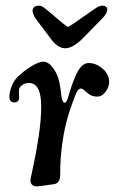

<svg xmlns="http://www.w3.org/2000/svg" viewBox="-20 -662 411 687"><path d="M275.4 -600.1Q284.2 -606 295.9 -614.3Q307.6 -622.6 313 -626.5Q318.4 -630.4 325.2 -634.5Q332 -638.7 336.7 -640.1Q341.3 -641.6 345.2 -641.6Q355 -641.6 359.9 -637.2Q364.7 -632.8 363.8 -626Q362.3 -612.8 346.2 -596.2L274.4 -522.9Q239.3 -489.3 213.9 -489.3Q190.4 -489.3 168.5 -514.6L112.8 -588.4Q95.2 -610.8 96.7 -626Q99.1 -641.6 119.6 -641.6Q123.5 -641.6 127.7 -640.1Q131.8 -638.7 137.7 -634.5Q143.6 -630.4 148.2 -626.5Q152.8 -622.6 162.4 -614.3Q171.9 -606 179.2 -600.1Q210 -573.2 223.1 -565.4Q235.8 -571.8 275.4 -600.1ZM297.4 -436.5Q323.7 -436.5 347.2 -416.3Q370.6 -396 370.6 -368.2Q370.6 -350.6 357.7 -333.5Q344.7 -316.4 328.1 -316.4Q311.5 -316.4 300.5 -323.7Q289.6 -331.1 282.5 -338.1Q275.4 -345.2 269 -345.2Q260.3 -345.2 251.7 -326.4Q243.2 -307.6 227.5 -259.8Q195.3 -157.7 195.3 -36.6Q195.3 -3.4 168 -2.4Q160.6 -1.5 141.4 1.5Q122.1 4.4 113.3 4.9Q103 5.4 95.9 -0.2Q88.9 -5.9 88.9 -14.6Q88.9 -22 98.6 -65.7Q108.4 -109.4 117.9 -170.7Q127.4 -231.9 127.4 -281.7Q127.4 -364.7 83.5 -365.2Q69.3 -365.2 58.8 -357.4Q48.3 -349.6 47.9 -338.9Q47.4 -332.5 47.9 -325Q48.3 -317.4 48.3 -312.5Q47.9 -295.4 30.3 -295.4Q13.7 -296.9 13.7 -315.9Q13.7 -332.5 21.7 -353.5Q29.8 -374.5 46.4 -390.1Q70.3 -412.1 95.5 -426.8Q120.6 -441.4 134.8 -441.4Q156.2 -441.4 175.3 -410.6Q181.2 -401.9 185.5 -390.6Q189.9 -379.4 192.4 -367.2Q194.8 -355 196.3 -345.9Q197.8 -336.9 199 -325.7Q200.2 -314.5 200.7 -312.5Q203.6 -294.4 211.9 -294.4Q217.3 -294.4 223.1 -311.5Q231 -338.9 237.1 -356.7Q243.2 -374.5 252.4 -395Q261.7 -415.5 272.9 -426Q284.2 -436.5 297.4 -436.5Z"/></svg>

Font: Cooper* Medium
Style: Italic
Weight: 500
Italic angle: -7°
Designer: Owen Earl
Foundry: indestructible type*
Version: Version 0.001